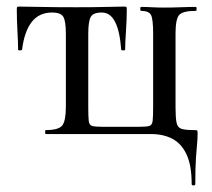

<svg xmlns="http://www.w3.org/2000/svg" viewBox="-20 -407 645 583"><path d="M562 152Q562 95 546.5 62Q531 29 503.5 14.5Q476 0 438 0H119Q117 0 117 -6Q117 -12 119 -12Q158 -12 169 -26Q180 -40 180 -83V-304Q180 -342 172.5 -355.5Q165 -369 138 -369Q99 -369 76.5 -340.5Q54 -312 47 -256Q46 -254 40.5 -254Q35 -254 35 -256Q35 -276 33 -312Q31 -348 31 -378Q31 -384 32 -385.5Q33 -387 39 -387Q57 -387 100.5 -386Q144 -385 211 -385Q268 -385 304 -386Q340 -387 356 -387Q363 -387 364 -385.5Q365 -384 365 -378Q365 -348 362.5 -312Q360 -276 360 -256Q360 -254 354.5 -254Q349 -254 348 -256Q344 -312 329.5 -340.5Q315 -369 289 -369Q263 -369 255.5 -355.5Q248 -342 248 -304V-81Q248 -52 249.5 -39.5Q251 -27 260 -24.5Q269 -22 290 -22H402Q424 -22 433 -24.5Q442 -27 443.5 -40Q445 -53 445 -83V-305Q445 -349 438.5 -361.5Q432 -374 408 -374Q406 -374 406 -380Q406 -386 408 -386Q423 -386 441 -385Q459 -384 478 -384Q504 -384 529 -385Q554 -386 575 -386Q577 -386 577 -380Q577 -374 575 -374Q535 -374 524 -361.5Q513 -349 513 -305V-81Q513 -50 516 -35Q519 -20 530.5 -16Q542 -12 570 -12Q578 -12 579 -10.5Q580 -9 580 0Q580 13 578.5 29Q577 45 575 73Q573 101 573 152Q573 156 567.5 156Q562 156 562 152Z"/></svg>

Font: Cormorant Medium
Style: Regular
Weight: 500
Designer: Christian Thalmann (Catharsis Fonts)
Foundry: Catharsis Fonts
Version: Version 4.000